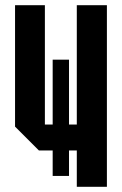

<svg xmlns="http://www.w3.org/2000/svg" viewBox="-20 -720 470 740"><path d="M392 -700V0H276V-140H130L38 -232V-700H153V-240H276V-700ZM246 -42H183V-490H246Z"/></svg>

Font: Tektur Condensed Medium
Style: Regular
Weight: 500
Width: 3
Designer: Adam Jagosz
Foundry: Adam Jagosz
Version: Version 1.005;gftools[0.9.30]